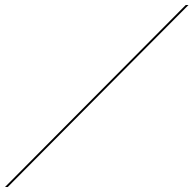

<svg xmlns="http://www.w3.org/2000/svg" viewBox="-59 -694 771 765"><path d="M-39 51 681 -674H692L-28 51Z"/></svg>

Font: Ballet 72pt
Style: Regular
Weight: 400
Designer: Maximiliano R. Sproviero
Foundry: Omnibus-Type
Version: Version 1.100; ttfautohint (v1.8.3)